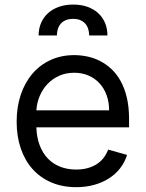

<svg xmlns="http://www.w3.org/2000/svg" viewBox="-20 -788 622 820"><path d="M305.4 11.4Q246.4 11.4 199.2 -8.9Q152 -29.1 119.1 -65.9Q86.3 -102.6 68.7 -154.1Q51.1 -205.6 51.1 -268.5Q51.1 -331.3 68.7 -383.5Q86.3 -435.7 118.6 -473.4Q150.9 -511 196.2 -531.8Q241.5 -552.6 296.9 -552.6Q325.3 -552.6 353.7 -546.5Q382.1 -540.5 408.2 -527Q434.3 -513.5 456.7 -492.4Q479 -471.2 495.7 -440.9Q512.4 -410.5 521.8 -370.6Q531.2 -330.6 531.2 -279.8V-244.3H135.3Q136.7 -200.6 149.7 -166.9Q162.6 -133.2 185 -110.3Q207.4 -87.4 237.9 -75.6Q268.5 -63.9 305.4 -63.9Q354.8 -63.9 390.3 -85.2Q425.8 -106.5 441.8 -149.1L522.7 -126.4Q513.1 -95.5 493.6 -70.1Q474.1 -44.7 446 -26.6Q418 -8.5 382.5 1.4Q346.9 11.4 305.4 11.4ZM446 -316.8Q446 -351.6 435.5 -380.9Q425.1 -410.2 405.5 -431.6Q386 -453.1 358.5 -465.2Q331 -477.3 296.9 -477.3Q261 -477.3 232.1 -464.1Q203.1 -451 182.4 -428.8Q161.6 -406.6 149.5 -377.7Q137.4 -348.7 135.3 -316.8ZM144.9 -636.4Q144.9 -665.1 155.2 -689.5Q165.5 -713.8 184.7 -731.4Q203.8 -748.9 231.2 -758.7Q258.5 -768.5 292.6 -768.5Q326.7 -768.5 353.9 -758.7Q381 -748.9 399.9 -731.4Q418.7 -713.8 428.8 -689.5Q438.9 -665.1 438.9 -636.4H360.8Q360.8 -650.9 356.9 -663.7Q353 -676.5 344.8 -686.3Q336.6 -696 323.7 -701.7Q310.7 -707.4 292.6 -707.4Q273.4 -707.4 260.1 -701.5Q246.8 -695.7 238.6 -685.7Q230.5 -675.8 226.7 -663Q223 -650.2 223 -636.4Z"/></svg>

Font: Fast_Sans-Dotted
Style: Regular
Weight: 400
Version: Version 3.018